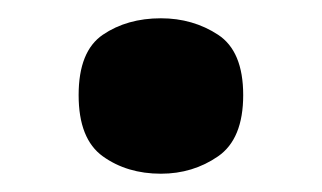

<svg xmlns="http://www.w3.org/2000/svg" viewBox="-20 -459 352 210"><path d="M156 -269Q119 -269 92.5 -288Q66 -307 66 -355Q66 -403 92.5 -421Q119 -439 156 -439Q191 -439 218.5 -421Q246 -403 246 -355Q246 -307 218.5 -288Q191 -269 156 -269Z"/></svg>

Font: Noto Serif Ethiopic ExtraBold
Style: Regular
Weight: 800
Version: Version 2.102